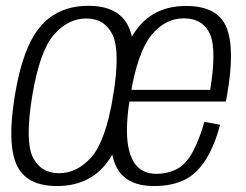

<svg xmlns="http://www.w3.org/2000/svg" viewBox="-20 -620 826 644"><path d="M171 4Q273.5 4 332.2 -66.2Q391 -136.5 418 -298Q444 -459 411.5 -529.8Q379 -600.5 276.5 -600.5Q174 -600.5 114.8 -530.2Q55.5 -460 29.5 -298Q3.5 -137.5 36 -66.8Q68.5 4 171 4ZM178 -39Q116.5 -39 90 -93Q63.5 -147 88 -298Q113 -448.5 160.5 -503.2Q208 -558 269.5 -558Q331 -558 357.5 -503.5Q384 -449 359.5 -298Q334.5 -147.5 286.8 -93.2Q239 -39 178 -39ZM497.5 4 504.5 -37Q439 -37 417 -102Q394.5 -166 417 -299Q441.5 -446 488 -502.5Q534 -558.5 596.5 -558.5Q661 -558.5 685.5 -503.5Q706.5 -450.5 685 -318.5H412.5L405.5 -279.5H737Q740 -290 741.5 -300.5Q769 -456.5 739.5 -528.5Q710 -600 604 -600Q501 -600 443 -527.5Q385.5 -455 359 -299Q336 -158 363.5 -76.5Q391 4 497.5 4ZM504.5 -37 497.5 4Q555.5 4 598.5 -16.5Q640.5 -37 671 -86Q701 -134.5 718 -201.5L665.5 -211.5Q651 -158.5 628.5 -114.5Q605.5 -70.5 574.5 -53.5Q542 -37 504.5 -37Z"/></svg>

Font: Anybody SemiCondensed Light
Style: Italic
Weight: 300
Width: 4
Italic angle: -10°
Version: Version 1.113;gftools[0.9.25]